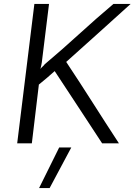

<svg xmlns="http://www.w3.org/2000/svg" viewBox="-20 -734 689 983"><path d="M503 0Q440 -95 382 -184.5Q324 -274 260 -370Q240 -352 220 -335Q200 -318 179 -301Q169 -223 161 -150.5Q153 -78 143 0H68L156 -714H231L194 -414Q193 -406 191 -398Q189 -390 187 -381Q192 -388 198 -393Q204 -398 209 -405Q298 -480 384.5 -559Q471 -638 561 -714H649Q567 -640 484.5 -565.5Q402 -491 319 -417Q390 -310 454.5 -208.5Q519 -107 589 0ZM345 21 234 229H180Q206 176 231.5 125Q257 74 283 21Z"/></svg>

Font: Josefin Sans
Style: Italic
Weight: 400
Italic angle: -7.5°
Designer: Santiago Orozco
Foundry: Typemade